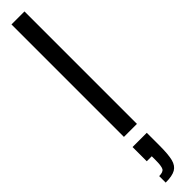

<svg xmlns="http://www.w3.org/2000/svg" viewBox="-370 -676 897 897"><g transform="rotate(-45 78.5 -227.0)"><path d="M36 0V-743H122V0ZM64 180V156H31V62H125V147Q125 205 117.5 234.5Q110 264 88.5 276.5Q67 289 23 289V246Q50 246 57 233Q64 220 64 180Z"/></g></svg>

Font: Saira Ultra Condensed SemiBold
Style: Regular
Weight: 600
Width: 1
Designer: Hector Gatti with collaboration of the Omnibus-Type team
Foundry: Omnibus-Type
Version: Version 1.001; ttfautohint (v1.8)